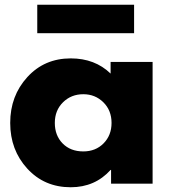

<svg xmlns="http://www.w3.org/2000/svg" viewBox="-20 -774 723 809"><path d="M137 -754H545V-634H137ZM278 15Q380 15 446 -58H448V0H623V-513H446V-464Q380 -528 278 -528Q167 -528 95 -449Q23 -370 23 -256Q23 -142 95 -63.5Q167 15 278 15ZM331 -377Q381 -377 415.5 -343Q450 -309 450 -256Q450 -204 416.5 -170Q383 -136 331 -136Q277 -136 244 -169.5Q211 -203 211 -256Q211 -309 245.5 -343Q280 -377 331 -377Z"/></svg>

Font: Hussar
Style: BoldWeb
Weight: 700
Foundry: Cannot Into Space Fonts
Version: Version 2.00